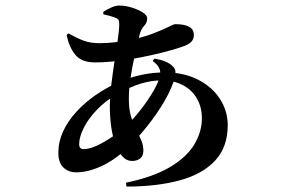

<svg xmlns="http://www.w3.org/2000/svg" viewBox="-20 -622 1040 705"><path d="M540.5 -398.1 547 -406.8Q569.2 -403.2 586.3 -396.4Q603.5 -389.7 614.9 -378.1Q622.6 -370.4 624 -361.1Q625.4 -351.8 622.8 -340.6Q612.3 -299.8 585 -252.5Q557.6 -205.1 521.2 -159.5Q484.8 -113.8 447.5 -78.3Q401.5 -34.5 352.1 -11.8Q302.7 10.8 260.3 10.8Q230.9 10.8 212.6 -7.2Q194.2 -25.2 194.2 -60.8Q194.2 -101.5 211.7 -139.5Q229.3 -177.5 260.5 -211.6Q291.7 -245.8 332.2 -273.6Q372.7 -301.4 417.8 -321.1Q458.3 -338.2 499.8 -347.2Q541.4 -356.1 585.3 -356.1Q655.5 -356.1 707.3 -329.4Q759.2 -302.8 787.7 -258.6Q816.2 -214.4 816.2 -162.3Q816.2 -81.8 769.7 -32Q723.1 17.8 639.4 40.4Q555.8 63 444.7 63.1L442.2 49Q543.6 27.8 604.9 -8.9Q666.2 -45.6 693.8 -92.1Q721.3 -138.7 721.3 -187Q721.3 -228.7 703.1 -260.2Q684.9 -291.6 651.8 -309.2Q618.7 -326.8 572.5 -326.8Q536.5 -326.8 498 -315.3Q459.5 -303.8 412.2 -277.5Q369.1 -253.4 337 -220.2Q304.8 -187 287.8 -153Q270.7 -118.9 270.7 -92.9Q270.7 -74.5 286.5 -74.5Q314.8 -74.5 354.7 -96.7Q394.6 -118.9 428.1 -146.2Q454.6 -168.1 482.8 -202Q510.9 -235.9 533.7 -271.8Q556.4 -307.7 565.2 -334.9Q571.6 -353.6 565.9 -368.7Q560.2 -383.9 540.5 -398.1ZM359.8 -569.4 359 -578.3Q371.2 -586.2 387.6 -593.9Q404.1 -601.6 417.6 -601.6Q440.4 -601.6 464 -594.2Q487.6 -586.8 504.1 -576.4Q520.5 -565.9 520.5 -554.5Q520.5 -538.9 509 -526.7Q497.5 -514.5 492.2 -493Q483.1 -454.2 473.8 -413.4Q464.6 -372.5 458.8 -333.1Q453.1 -293.7 453.1 -258.7Q453.1 -220.8 461.2 -193.9Q469.2 -167.1 479.7 -146.6Q490.2 -126.1 498.3 -107.8Q506.4 -89.5 506.4 -69.2Q506.4 -49.5 494.7 -40.2Q483.1 -31 465.6 -31Q444.4 -31 429 -48.1Q413.6 -65.3 403.2 -94.2Q392.8 -123.1 388 -158.9Q383.3 -194.6 383.3 -231.2Q383.3 -267.9 388.7 -311.1Q394 -354.4 400.5 -397.2Q407 -440 412.4 -476.1Q417.8 -512.3 417.8 -534.1Q417.8 -544.8 414.8 -549.4Q411.8 -554 402 -557.7Q394.2 -560.7 382.6 -563.8Q371 -566.9 359.8 -569.4ZM224.5 -493.7 231.6 -499.6Q260.2 -482.9 286.1 -473.1Q311.9 -463.4 344.3 -463.4Q373.2 -463.4 401 -466.7Q428.8 -470 453 -474.7Q503.1 -484 539.6 -498Q576.1 -512 597.4 -522.6Q618.7 -533.3 623.5 -533.3Q691.9 -533.3 691.9 -494Q691.9 -479.3 683.6 -469.9Q675.4 -460.5 659.8 -454.3Q640.2 -446.6 607.4 -437.4Q574.7 -428.2 534.6 -419.2Q494.5 -410.2 451.2 -403.4Q421.9 -399 390.3 -395.9Q358.7 -392.8 329.1 -392.8Q279.5 -392.8 256.6 -420.7Q233.7 -448.7 224.5 -493.7Z"/></svg>

Font: Source Han Serif JP VF
Style: Regular
Weight: 250
Designer: Ryoko NISHIZUKA 西塚涼子 (kana & ideographs); Frank Grießhammer (Latin, Greek & Cyrillic); Wenlong ZHANG 张文龙 (bopomofo); San
Foundry: Adobe
Version: Version 2.001;hotconv 1.1.0;makeotfexe 2.6.0